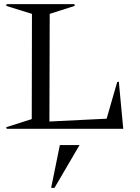

<svg xmlns="http://www.w3.org/2000/svg" viewBox="-20 -620 673 924"><path d="M9.8 -7.8 132.8 -46.9 133.8 -553.2 9.8 -591.8 12.2 -600.1H337.9L339.8 -591.8L219.2 -553.2L217.8 -35.2L493.2 -48.8L543.9 -225.1L551.8 -227.1L573.2 0H12.2ZM226.1 284.2 268.1 78.1H362.8L242.2 284.2Z"/></svg>

Font: Halibut
Style: Regular
Weight: 400
Designer: Matteo Maggi
Foundry: Collletttivo
Version: Version 3.080 | FøM Fix